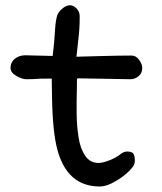

<svg xmlns="http://www.w3.org/2000/svg" viewBox="-20 -693 608 721"><path d="M354.5 7.3Q233.4 7.3 195.8 -129.4Q177.2 -196.8 175.3 -333Q174.3 -393.1 174.3 -397.9Q143.6 -397.9 129.9 -397.5Q108.9 -395.5 78.6 -395.5Q63 -395.5 41.3 -408Q19.5 -420.4 19.5 -438.5Q19.5 -459 35.6 -472.2Q51.8 -485.4 75.2 -485.4L177.7 -482.9Q181.6 -513.7 183.1 -531.2Q184.6 -544.4 185.5 -563.7Q186.5 -583 188 -598.1Q189.5 -613.3 192.9 -628.4Q195.8 -644.5 211.9 -658.9Q228 -673.3 242.7 -673.3Q255.4 -673.3 267.3 -661.4Q279.3 -649.4 279.3 -631.8Q279.3 -584 274.4 -546.9Q273.9 -545.4 267.1 -480Q281.7 -480.5 355.2 -482.4Q428.7 -484.4 473.6 -484.4Q491.2 -484.4 502.7 -468Q514.2 -451.7 514.2 -437.5Q514.2 -418 500.2 -406.7Q486.3 -395.5 470.7 -395.5L271 -398.9Q269 -397 269 -394.5Q269 -381.3 268.6 -356.7Q268.1 -332 267.8 -313Q267.6 -293.9 267.8 -267.6Q268.1 -241.2 269.8 -220.9Q271.5 -200.7 274.9 -178Q278.3 -155.3 284.4 -138.9Q290.5 -122.6 299.3 -108.9Q308.1 -95.2 321 -88.1Q334 -81.1 350.1 -81.1Q366.2 -81.1 391.6 -91.3Q417 -101.6 428.7 -111.3Q443.4 -124 457.5 -124Q475.1 -124 480.7 -116Q486.3 -107.9 486.3 -90.3Q486.3 -75.2 477.5 -64.9Q457.5 -39.1 419.9 -15.9Q382.3 7.3 354.5 7.3Z"/></svg>

Font: Short Stack
Style: Regular
Weight: 400
Designer: James Grieshaber
Foundry: James Grieshaber
Version: Version 1.002